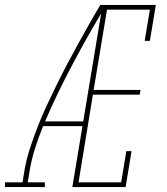

<svg xmlns="http://www.w3.org/2000/svg" viewBox="-54 -755 674 775"><path d="M-34 0V-19H37L46 -74Q54 -117 68 -159.5Q82 -202 98.5 -244.5Q115 -287 134.5 -328.5Q154 -370 174 -411Q194 -452 215.5 -493Q237 -534 259.5 -574.5Q282 -615 304.5 -655Q327 -695 351 -735H360L359 -730L369 -725Q335 -669 303 -612.5Q271 -556 240.5 -498.5Q210 -441 181.5 -382.5Q153 -324 128 -265H282L279 -246H120Q103 -204 89 -161Q75 -118 67 -74L58 -19H127V0ZM238 0 360 -735H575L551 -590H530L551 -716H378L324 -392H513L510 -373H321L263 -19H435L456 -145H477L453 0Z"/></svg>

Font: Iosevka Curly Slab ThEx
Style: Italic
Weight: 100
Width: 7
Italic angle: -9°
Monospace: yes
Designer: Belleve Invis
Foundry: Belleve Invis
Version: Version 11.1.0; ttfautohint (v1.8.3)